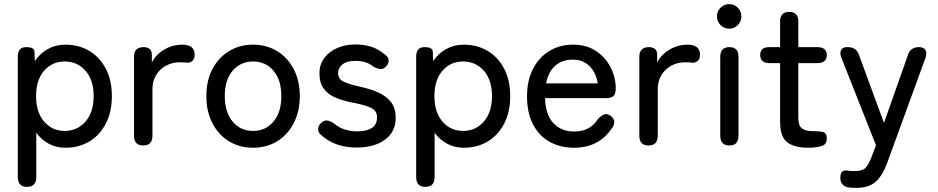

<svg xmlns="http://www.w3.org/2000/svg" viewBox="-20 -710 4579 937"><path d="M112 202Q67 202 67 154V-433Q67 -480 107 -480Q147 -480 148 -459L150 -412Q176 -450 214 -471Q252 -492 299 -492Q365 -492 416 -461.5Q467 -431 496.5 -374.5Q526 -318 526 -241Q526 -164 496.5 -107Q467 -50 416 -19.5Q365 11 299 11Q254 11 218 -8.5Q182 -28 157 -62V154Q157 202 112 202ZM296 -71Q357 -71 397 -116.5Q437 -162 437 -241Q437 -320 397 -365Q357 -410 296 -410Q235 -410 195.5 -365Q156 -320 156 -241Q156 -162 195.5 -116.5Q235 -71 296 -71Z M679 0Q634 0 634 -48V-433Q634 -480 681 -480Q697 -480 709 -472Q721 -464 721 -442V-405Q741 -444 781.5 -468Q822 -492 869 -492Q930 -492 930 -443Q930 -422 918.5 -412.5Q907 -403 893 -404Q886 -405 877 -405.5Q868 -406 858 -406Q802 -406 763 -369.5Q724 -333 724 -274V-48Q724 0 679 0Z M1215 11Q1149 11 1097.5 -20.5Q1046 -52 1016.5 -109Q987 -166 987 -241Q987 -316 1016.5 -372.5Q1046 -429 1097.5 -460.5Q1149 -492 1215 -492Q1281 -492 1332.5 -460.5Q1384 -429 1413.5 -372.5Q1443 -316 1443 -241Q1443 -166 1413.5 -109Q1384 -52 1332.5 -20.5Q1281 11 1215 11ZM1215 -71Q1276 -71 1314.5 -116.5Q1353 -162 1353 -241Q1353 -320 1314.5 -365Q1276 -410 1215 -410Q1154 -410 1115.5 -365Q1077 -320 1077 -241Q1077 -162 1115.5 -116.5Q1154 -71 1215 -71Z M1720 10Q1618 10 1552 -47Q1533 -61 1532.5 -78Q1532 -95 1546 -109Q1560 -123 1575 -122Q1590 -121 1609 -108Q1654 -69 1724 -69Q1768 -69 1794 -85Q1820 -101 1820 -138Q1820 -168 1793 -182.5Q1766 -197 1697 -210Q1652 -219 1616.5 -234Q1581 -249 1560 -277.5Q1539 -306 1539 -352Q1539 -396 1563 -427.5Q1587 -459 1626.5 -476Q1666 -493 1714 -493Q1801 -493 1854 -447Q1874 -435 1876.5 -418.5Q1879 -402 1866 -388Q1853 -372 1838 -373Q1823 -374 1803 -384Q1770 -413 1715 -413Q1672 -413 1651 -395.5Q1630 -378 1630 -354Q1630 -326 1654 -313Q1678 -300 1741 -286Q1791 -275 1829.5 -257Q1868 -239 1889.5 -210Q1911 -181 1911 -135Q1911 -66 1858.5 -28Q1806 10 1720 10Z M2056 202Q2011 202 2011 154V-433Q2011 -480 2051 -480Q2091 -480 2092 -459L2094 -412Q2120 -450 2158 -471Q2196 -492 2243 -492Q2309 -492 2360 -461.5Q2411 -431 2440.5 -374.5Q2470 -318 2470 -241Q2470 -164 2440.5 -107Q2411 -50 2360 -19.5Q2309 11 2243 11Q2198 11 2162 -8.5Q2126 -28 2101 -62V154Q2101 202 2056 202ZM2240 -71Q2301 -71 2341 -116.5Q2381 -162 2381 -241Q2381 -320 2341 -365Q2301 -410 2240 -410Q2179 -410 2139.5 -365Q2100 -320 2100 -241Q2100 -162 2139.5 -116.5Q2179 -71 2240 -71Z M2782 11Q2714 11 2662 -18Q2610 -47 2581 -103.5Q2552 -160 2552 -240Q2552 -317 2581 -373.5Q2610 -430 2660.5 -461Q2711 -492 2777 -492Q2843 -492 2889.5 -460.5Q2936 -429 2960.5 -380Q2985 -331 2985 -279Q2985 -250 2973 -240.5Q2961 -231 2938 -231H2640Q2642 -151 2680.5 -109.5Q2719 -68 2783 -68Q2859 -68 2898 -129Q2914 -146 2928 -151.5Q2942 -157 2958 -146Q2975 -135 2977.5 -118Q2980 -101 2964 -81Q2931 -34 2885.5 -11.5Q2840 11 2782 11ZM2645 -303H2897Q2889 -355 2857 -387Q2825 -419 2776 -419Q2724 -419 2690 -389.5Q2656 -360 2645 -303Z M3145 0Q3100 0 3100 -48V-433Q3100 -480 3147 -480Q3163 -480 3175 -472Q3187 -464 3187 -442V-405Q3207 -444 3247.5 -468Q3288 -492 3335 -492Q3396 -492 3396 -443Q3396 -422 3384.5 -412.5Q3373 -403 3359 -404Q3352 -405 3343 -405.5Q3334 -406 3324 -406Q3268 -406 3229 -369.5Q3190 -333 3190 -274V-48Q3190 0 3145 0Z M3540 0Q3495 0 3495 -48V-433Q3495 -480 3540 -480Q3584 -480 3584 -433V-48Q3584 0 3540 0ZM3539 -570Q3514 -570 3496.5 -587.5Q3479 -605 3479 -630Q3479 -655 3496.5 -672.5Q3514 -690 3539 -690Q3563 -690 3580.5 -672.5Q3598 -655 3598 -630Q3598 -605 3580.5 -587.5Q3563 -570 3539 -570Z M3925 11Q3857 11 3822 -15.5Q3787 -42 3787 -117V-402H3737Q3690 -402 3690 -441Q3690 -461 3700.5 -470.5Q3711 -480 3737 -480H3787V-605Q3787 -652 3832 -652Q3876 -652 3876 -605V-480H3968Q4015 -480 4015 -441Q4015 -402 3968 -402H3876V-136Q3876 -97 3893.5 -83.5Q3911 -70 3946 -70Q3948 -70 3952 -70Q3979 -70 3997 -65.5Q4015 -61 4015 -34Q4015 -4 3987.5 3.5Q3960 11 3925 11Z M4158 207Q4150 207 4141.5 206.5Q4133 206 4125 205Q4103 203 4092 190.5Q4081 178 4081 158Q4081 119 4112 122Q4130 125 4150 125Q4188 125 4203 110Q4218 95 4233 57L4255 -1L4087 -426Q4077 -451 4084.5 -465.5Q4092 -480 4113 -480H4118Q4159 -480 4172 -442L4294 -110L4411 -442Q4423 -480 4465 -480Q4488 -480 4496.5 -465.5Q4505 -451 4496 -426L4310 84Q4288 145 4254.5 176Q4221 207 4158 207Z"/></svg>

Font: Zen Maru Gothic Medium
Style: Regular
Weight: 500
Designer: Yoshimichi Ohira
Foundry: Positype
Version: Version 1.001